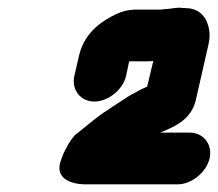

<svg xmlns="http://www.w3.org/2000/svg" viewBox="-20 -733 569 501"><path d="M309 -535 317 -573H365C370 -573 375 -573 380 -574L364 -507C352 -502 342 -497 334 -492C324 -487 315 -482 305 -475C290 -465 275 -456 261 -446C235 -430 213 -410 190 -392C186 -389 182 -385 176 -381L167 -370C156 -355 143 -330 137 -308C126 -269 162 -252 204 -252H444C480 -252 519 -284 527 -320C535 -356 511 -387 475 -387H398C437 -403 479 -421 491 -472L524 -617C528 -634 528 -650 523 -667C514 -697 493 -712 462 -712C458 -712 454 -712 449 -713C436 -713 420 -709 407 -709C405 -708 401 -708 396 -708H338C311 -708 293 -702 271 -690C233 -670 198 -639 186 -587L174 -535C166 -499 190 -468 226 -468C262 -468 301 -499 309 -535Z"/></svg>

Font: Electronic
Style: UltThkIt
Weight: 900
Version: Version 1.011